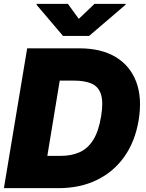

<svg xmlns="http://www.w3.org/2000/svg" viewBox="-31 -979 760 999"><path d="M273.4 0H-10.7L110.4 -727.5H382.8Q495.1 -727.5 570.6 -682.4Q646 -637.2 677.7 -553.5Q709.5 -469.7 690.4 -353.5Q671.9 -242.2 615.5 -163.1Q559.1 -84 471.9 -42Q384.8 0 273.4 0ZM286.1 -168Q340.3 -168 382.8 -186.8Q425.3 -205.6 453.9 -250.7Q482.4 -295.9 495.1 -374Q507.3 -447.8 494.4 -488Q481.4 -528.3 445.8 -543.9Q410.2 -559.6 353.5 -559.6H279.8L215.3 -168ZM322.3 -959 378.9 -880.9 460.9 -959H623L622.1 -954.1L432.6 -792H296.9L159.2 -954.1L160.2 -959Z"/></svg>

Font: Inter Tight Black
Style: Italic
Weight: 900
Italic angle: -9.39999°
Designer: Rasmus Andersson
Foundry: rsms
Version: Version 3.004; ttfautohint (v1.8.4.7-5d5b)